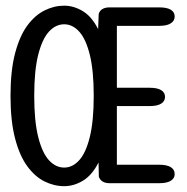

<svg xmlns="http://www.w3.org/2000/svg" viewBox="-20 -645 659 676"><path d="M595 -587Q595 -571.5 581.2 -562.8Q567.5 -554 541 -554H391.5V-336H507Q533.5 -336 547.2 -327.8Q561 -319.5 561 -304Q561 -288.5 547.2 -280Q533.5 -271.5 507 -271.5H391.5V-65H541Q567.5 -65 581.2 -56.5Q595 -48 595 -32Q595 -17 581.2 -8.5Q567.5 0 541 0H365.5Q351 0 341.5 -5.8Q332 -11.5 328 -22.5L327 -73Q304 -28 272 -8.8Q240 10.5 206 10.5Q170.5 10.5 136.8 -6.2Q103 -23 76 -59.8Q49 -96.5 33 -157.8Q17 -219 17 -307.5Q17 -396 33 -457Q49 -518 76 -554.8Q103 -591.5 136.8 -608.2Q170.5 -625 206 -625Q239.5 -625 271.2 -606Q303 -587 325.5 -542.5L327.5 -596Q331 -607.5 340.8 -613.2Q350.5 -619 365.5 -619H541Q567.5 -619 581.2 -610.8Q595 -602.5 595 -587ZM100.5 -307.5Q100.5 -218.5 114.5 -162.8Q128.5 -107 152.2 -81Q176 -55 206 -55Q235.5 -55 259 -81Q282.5 -107 296.2 -162.8Q310 -218.5 310 -307.5Q310 -396.5 296.2 -452Q282.5 -507.5 259 -533.5Q235.5 -559.5 206 -559.5Q176 -559.5 152.2 -533.5Q128.5 -507.5 114.5 -452Q100.5 -396.5 100.5 -307.5Z"/></svg>

Font: Sono ExtraLight Monospace
Style: Regular
Weight: 400
Version: Version 2.112